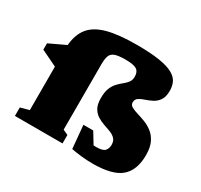

<svg xmlns="http://www.w3.org/2000/svg" viewBox="-157 -951 1225 1170"><g transform="rotate(30 455.5 -366.0)"><path d="M876 -192Q876 -86.5 817.2 -35.8Q758.5 15 618.5 15Q580 15 538.2 10.5Q496.5 6 468 0L453 -162H522L569.5 -84Q580 -83.5 589 -83.5Q635 -83.5 649 -100.2Q663 -117 663 -141.5Q663 -169 648.5 -184Q634 -199 611.2 -207.8Q588.5 -216.5 563.2 -225Q538 -233.5 515.2 -247.8Q492.5 -262 478 -287.5Q463.5 -313 463.5 -356.5Q463.5 -400.5 475 -427.8Q486.5 -455 503.5 -472.5Q520.5 -490 537.5 -503.5Q554.5 -517 566 -532.5Q577.5 -548 577.5 -572.5Q577.5 -606.5 556.2 -620.5Q535 -634.5 476.5 -634.5Q428 -634.5 403.8 -625.8Q379.5 -617 371.5 -595.8Q363.5 -574.5 363.5 -536.5V-76L399.5 -59.5V0H64.5V-59.5L125.5 -76V-382L12.5 -436.5V-481L127 -535Q133.5 -612 171.5 -658.5Q209.5 -705 287.2 -726Q365 -747 491 -747Q589.5 -747 651.5 -737Q713.5 -727 747 -708.5Q780.5 -690 793 -663.8Q805.5 -637.5 805.5 -605Q805.5 -561.5 789.2 -537.8Q773 -514 749 -501.8Q725 -489.5 701 -481.8Q677 -474 660.8 -463.2Q644.5 -452.5 644.5 -430.5Q644.5 -413 661.2 -403.2Q678 -393.5 704.2 -385.8Q730.5 -378 760.2 -366.8Q790 -355.5 816.2 -335.2Q842.5 -315 859.2 -280.8Q876 -246.5 876 -192Z"/></g></svg>

Font: Newsreader 6pt ExtraBold
Style: Regular
Weight: 800
Designer: Hugues Gentile
Foundry: Production Type
Version: Version 1.003; ttfautohint (v1.8.3)